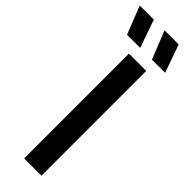

<svg xmlns="http://www.w3.org/2000/svg" viewBox="-385 -953 959 959"><g transform="rotate(45 94.0 -474.0)"><path d="M61.5 0V-740H183.5V0ZM164 -800 105 -948H204.5L257 -800ZM-12 -800 -70.5 -948H29L81 -800Z"/></g></svg>

Font: Encode Sans Cnd SmBold
Style: Regular
Weight: 600
Width: 3
Designer: Multiple Designers
Foundry: Impallari Type
Version: Version 3.002; ttfautohint (v1.8.3) -l 8 -r 50 -G 200 -x 14 